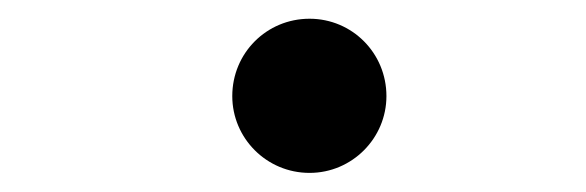

<svg xmlns="http://www.w3.org/2000/svg" viewBox="-20 -459 626 205"><path d="M310.5 -274.4C356 -274.4 392.6 -311.5 392.6 -356.4C392.6 -402.3 356 -439 310.5 -439C264.6 -439 228 -402.3 228 -356.4C228 -311.5 264.6 -274.4 310.5 -274.4Z"/></svg>

Font: Cascadia Mono PL SemiBold
Style: Italic
Weight: 600
Italic angle: -10°
Monospace: yes
Designer: Aaron Bell
Foundry: Saja Typeworks
Version: Version 2404.023